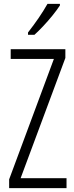

<svg xmlns="http://www.w3.org/2000/svg" viewBox="-20 -967 382 987"><path d="M322 0H27V-45L257 -664H35V-714H316V-669L86 -51H322ZM288 -939Q273 -916 250 -887.5Q227 -859 202 -832.5Q177 -806 157 -788H124V-800Q155 -840 179 -875Q203 -910 224 -947H288Z"/></svg>

Font: Noto Sans Hebrew ExtraCondensed Light
Style: Regular
Weight: 300
Width: 2
Designer: Monotype Design Team
Foundry: Monotype Imaging Inc.
Version: Version 2.004; ttfautohint (v1.8.4.7-5d5b)